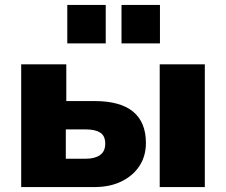

<svg xmlns="http://www.w3.org/2000/svg" viewBox="-20 -759 917 779"><path d="M66 0V-498H249V-349H363Q468 -349 520 -306Q572 -263 572 -179Q572 -126 546 -86Q520 -46 473 -23Q426 0 363 0ZM247 -115H328Q365 -115 386 -130Q407 -145 407 -176Q407 -208 386.5 -221Q366 -234 328 -234H247ZM628 0V-498H811V0ZM473 -583V-739H629V-583ZM253 -583V-739H409V-583Z"/></svg>

Font: Nunito Sans 10pt Black
Style: Regular
Weight: 900
Designer: Vernon Adams
Foundry: Vernon Adams
Version: Version 3.101;gftools[0.9.27]